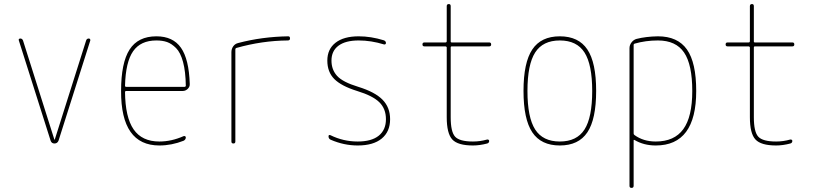

<svg xmlns="http://www.w3.org/2000/svg" viewBox="-20 -710 4040 950"><path d="M230.5 -13.7 73.2 -509.8Q71.3 -513.7 73.7 -516.6Q76.2 -519.5 80.1 -519.5Q89.8 -519.5 93.8 -509.8L249 -19.5Q249 -18.6 250 -18.6Q251 -18.6 251 -19.5L406.2 -509.8Q409.2 -519.5 419.9 -519.5Q422.9 -519.5 425.3 -516.6Q427.7 -513.7 426.8 -509.8L269.5 -13.7Q263.7 0 249.5 0Q235.4 0 230.5 -13.7Z M753.9 -509.8Q675.8 -509.8 638.7 -456.5Q601.6 -403.3 598.6 -286.1Q598.6 -280.3 604.5 -280.3H893.6Q898.4 -280.3 899.4 -285.2Q898.4 -356.4 885.7 -403.3Q873 -450.2 851.1 -472.2Q829.1 -494.1 806.6 -502Q784.2 -509.8 753.9 -509.8ZM768.6 9.8Q578.1 9.8 579.1 -259.8Q579.1 -399.4 621.1 -464.8Q663.1 -530.3 753.9 -530.3Q835.9 -530.3 875.5 -473.6Q915 -417 918.9 -294.9Q919.9 -281.2 909.2 -270.5Q898.4 -259.8 883.8 -259.8H604.5Q599.6 -259.8 598.6 -255.9Q599.6 -129.9 641.1 -69.8Q682.6 -9.8 768.6 -9.8Q828.1 -9.8 887.7 -36.1Q891.6 -38.1 895.5 -36.1Q899.4 -34.2 899.4 -30.3Q899.4 -19.5 888.7 -13.7Q829.1 9.8 768.6 9.8Z M1125 -9.8V-452.1Q1125 -467.8 1133.8 -480.5Q1142.6 -493.2 1158.2 -497.1Q1276.4 -528.3 1406.2 -530.3Q1415 -530.3 1415 -520Q1415 -509.8 1404.3 -509.8Q1276.4 -508.8 1149.4 -472.7Q1145.5 -471.7 1144.5 -466.8V-9.8Q1144.5 0 1134.8 0Q1125 0 1125 -9.8Z M1747.1 -259.8Q1668.9 -284.2 1634.3 -318.8Q1599.6 -353.5 1599.6 -410.2Q1599.6 -466.8 1640.1 -498.5Q1680.7 -530.3 1754.9 -530.3Q1815.4 -530.3 1878.9 -510.7Q1889.6 -506.8 1889.6 -497.1Q1889.6 -493.2 1886.7 -491.2Q1883.8 -489.3 1879.9 -490.2Q1816.4 -509.8 1754.9 -509.8Q1689.5 -509.8 1654.8 -483.9Q1620.1 -458 1620.1 -410.2Q1620.1 -365.2 1647.9 -334.5Q1675.8 -303.7 1752.9 -280.3Q1835 -254.9 1872.6 -216.8Q1910.2 -178.7 1910.2 -120.1Q1910.2 -58.6 1868.7 -24.4Q1827.1 9.8 1750 9.8Q1681.6 9.8 1616.2 -18.6Q1605.5 -23.4 1605.5 -35.2Q1605.5 -44.9 1615.2 -41Q1678.7 -9.8 1750 -9.8Q1818.4 -9.8 1854 -38.6Q1889.6 -67.4 1889.6 -120.1Q1889.6 -171.9 1856.9 -204.1Q1824.2 -236.3 1747.1 -259.8Z M2080.1 -480.5Q2070.3 -480.5 2070.3 -490.2Q2070.3 -500 2080.1 -500H2184.6Q2189.5 -500 2190.4 -504.9V-679.7Q2190.4 -689.5 2200.2 -689.9Q2210 -690.4 2210 -679.7V-504.9Q2210 -500 2214.8 -500H2400.4Q2410.2 -500 2410.2 -490.2Q2410.2 -480.5 2400.4 -480.5H2214.8Q2210 -480.5 2210 -474.6V-129.9Q2210 -57.6 2231.9 -33.7Q2253.9 -9.8 2320.3 -9.8Q2355.5 -9.8 2389.6 -19.5Q2393.6 -20.5 2397 -18.6Q2400.4 -16.6 2400.4 -12.7Q2400.4 -2.9 2390.6 0Q2353.5 9.8 2320.3 9.8Q2245.1 9.8 2217.8 -20Q2190.4 -49.8 2190.4 -129.9V-474.6Q2190.4 -479.5 2184.6 -480.5Z M2872.1 -450.2Q2834 -509.8 2750 -509.8Q2666 -509.8 2627.9 -450.2Q2589.8 -390.6 2589.8 -259.8Q2589.8 -128.9 2627.9 -69.3Q2666 -9.8 2750 -9.8Q2834 -9.8 2872.1 -69.3Q2910.2 -128.9 2910.2 -259.8Q2910.2 -390.6 2872.1 -450.2ZM2886.2 -55.2Q2842.8 9.8 2750 9.8Q2657.2 9.8 2613.8 -55.2Q2570.3 -120.1 2570.3 -260.3Q2570.3 -400.4 2613.8 -465.3Q2657.2 -530.3 2750 -530.3Q2842.8 -530.3 2886.2 -465.3Q2929.7 -400.4 2929.7 -260.3Q2929.7 -120.1 2886.2 -55.2Z M3115.2 -488.3V-49.8Q3115.2 -44.9 3119.1 -42Q3163.1 -9.8 3224.6 -9.8Q3316.4 -9.8 3360.8 -70.8Q3405.3 -131.8 3405.3 -259.8Q3405.3 -390.6 3364.7 -450.2Q3324.2 -509.8 3235.4 -509.8Q3174.8 -509.8 3120.1 -494.1Q3115.2 -492.2 3115.2 -488.3ZM3094.7 210V-471.7Q3094.7 -487.3 3105 -500.5Q3115.2 -513.7 3129.9 -517.6Q3175.8 -529.3 3235.4 -530.3Q3333 -530.3 3378.9 -465.3Q3424.8 -400.4 3424.8 -259.8Q3424.8 9.8 3224.6 9.8Q3165 9.8 3119.1 -17.6Q3115.2 -19.5 3115.2 -15.6V209Q3115.2 219.7 3105 219.7Q3094.7 219.7 3094.7 210Z M3580.1 -480.5Q3570.3 -480.5 3570.3 -490.2Q3570.3 -500 3580.1 -500H3684.6Q3689.5 -500 3690.4 -504.9V-679.7Q3690.4 -689.5 3700.2 -689.9Q3710 -690.4 3710 -679.7V-504.9Q3710 -500 3714.8 -500H3900.4Q3910.2 -500 3910.2 -490.2Q3910.2 -480.5 3900.4 -480.5H3714.8Q3710 -480.5 3710 -474.6V-129.9Q3710 -57.6 3731.9 -33.7Q3753.9 -9.8 3820.3 -9.8Q3855.5 -9.8 3889.6 -19.5Q3893.6 -20.5 3897 -18.6Q3900.4 -16.6 3900.4 -12.7Q3900.4 -2.9 3890.6 0Q3853.5 9.8 3820.3 9.8Q3745.1 9.8 3717.8 -20Q3690.4 -49.8 3690.4 -129.9V-474.6Q3690.4 -479.5 3684.6 -480.5Z"/></svg>

Font: Rounded-X Mgen+ 1mn thin
Style: Regular
Weight: 100
Designer: [Source Han Sans]
Ryoko NISHIZUKA  (kana & ideographs); Paul D. Hunt (Latin, Greek & Cyrillic); Wenlong ZHANG  (bopomofo
Version: Version 1.059.20150602